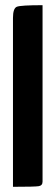

<svg xmlns="http://www.w3.org/2000/svg" viewBox="-20 -720 214 740"><path d="M30 -651Q30 -688 45 -694Q60 -700 144 -700V-20Q144 -5 129.5 -2.5Q115 0 30 0Z"/></svg>

Font: Yanone Kaffeesatz Bold
Style: Regular
Weight: 700
Designer: Yanone (Cyrillic: Daniel Pouzeot)
Foundry: Yanone
Version: Version 1.003;PS 001.003;hotconv 1.0.88;makeotf.lib2.5.64775